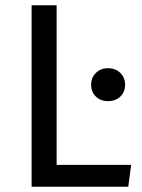

<svg xmlns="http://www.w3.org/2000/svg" viewBox="-20 -709 538 729"><path d="M195 -83H478L467 0H100V-689H195ZM455 -387Q455 -360 437 -342.5Q419 -325 390 -325Q362 -325 344 -342.5Q326 -360 326 -387Q326 -414 344 -432Q362 -450 390 -450Q419 -450 437 -432Q455 -414 455 -387Z"/></svg>

Font: Fira GO
Style: Regular
Weight: 400
Designer: Carrois Corporate
Foundry: Carrois Corporate GbR
Version: Version 0.300